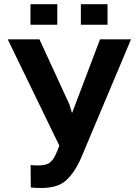

<svg xmlns="http://www.w3.org/2000/svg" viewBox="-20 -902 671 932"><path d="M502 -782H372.5V-881.5H502ZM258 -782H128V-881.5H258ZM180.5 10.5Q149.5 10.5 129.5 8L128.5 -101Q140.5 -99 167 -99Q207 -99 225.5 -115.8Q244 -132.5 257.5 -168L268 -195L17.5 -711H171.5L317 -395L329 -355H330.5L465.5 -711H616L373.5 -135Q342 -63.5 301 -26.5Q260 10.5 180.5 10.5Z"/></svg>

Font: Roberto Sans
Style: Bold
Weight: 700
Designer: Google (font) & Cristiano Sobral (main changes)
Version: Version 1.000;October 12, 2021;FontCreator 14.0.0.2814 64-bi